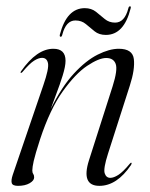

<svg xmlns="http://www.w3.org/2000/svg" viewBox="-20 -596 488 624"><path d="M47.5 -359.5Q45.5 -360.5 48.5 -364.5Q99.5 -437.5 153.5 -437.5Q193 -437.5 193 -398.5Q193 -380.5 183.8 -350.8Q174.5 -321 163 -291Q151.5 -261 145 -242Q180.5 -314 220 -356.8Q259.5 -399.5 297.5 -418.5Q335.5 -437.5 366 -437.5Q411 -437.5 415 -404Q419 -370.5 402 -318L331 -96.5Q315.5 -48 320.2 -33Q325 -18 338.5 -18Q349.5 -18 364.5 -27.5Q379.5 -37 401.5 -63.5Q405 -68 407 -67Q409 -65.5 406 -60Q360 8 303 8Q243 8 269 -74.5L346 -315.5Q363 -369 356 -388.2Q349 -407.5 325 -407.5Q301.5 -407.5 263.2 -382Q225 -356.5 183.8 -298.8Q142.5 -241 110.5 -144Q94 -93 89.5 -72.5Q85 -52 85 -42Q85 -35 88 -30.8Q91 -26.5 91 -19.5Q91 -9 76.2 -0.5Q61.5 8 38.5 8Q21 8 18.2 -1Q15.5 -10 21.5 -28L121 -319.5Q139.5 -373 136 -390.5Q132.5 -408 116.5 -408Q105.5 -408 90.8 -398.8Q76 -389.5 53 -362Q49.5 -358 47.5 -359.5ZM324 -482.5Q302 -482.5 287.5 -494.2Q273 -506 259 -517.8Q245 -529.5 225 -529.5Q194.5 -529.5 182.5 -483.5Q181 -476.5 177.5 -476.5Q173 -476.5 174.5 -483.5Q197 -569.5 255.5 -569.5Q277 -569.5 291.8 -557.8Q306.5 -546 320.5 -534.2Q334.5 -522.5 354 -522.5Q385 -522.5 397 -568.5Q398.5 -575.5 402.5 -575.5Q406.5 -575.5 404.5 -568.5Q383 -482.5 324 -482.5Z"/></svg>

Font: Fraunces 144pt Light
Style: Italic
Weight: 300
Italic angle: -16°
Version: Version 1.000;[0bf87f6ff]